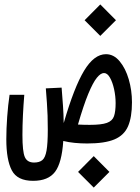

<svg xmlns="http://www.w3.org/2000/svg" viewBox="-20 -640 626 861"><path d="M371.1 3.4Q341.8 3.4 314.7 0.7Q287.6 -2 263.7 -7.8Q257.3 90.3 226.8 130.6Q196.3 170.9 128.4 170.9Q57.6 170.9 33 124Q8.3 77.1 8.3 -15.6Q8.3 -62 12.2 -115.7Q16.1 -169.4 22.9 -214.8H88.9Q85 -167.5 82.8 -122.1Q80.6 -76.7 80.6 -34.2Q80.6 39.6 91.3 64.2Q102.1 88.9 132.8 88.9Q156.7 88.9 169.9 77.9Q183.1 66.9 188.7 35.2Q194.3 3.4 194.3 -58.6Q194.3 -93.3 193.4 -121.3Q192.4 -149.4 190.4 -178.2Q188.5 -207 185.5 -243.7L256.3 -247.1Q259.8 -201.2 262.5 -165Q265.1 -128.9 265.6 -89.4H266.1Q312.5 -249 357.2 -323Q401.9 -397 455.1 -397Q490.2 -397 516.6 -365.2Q543 -333.5 557.4 -284.2Q571.8 -234.9 571.8 -181.2Q571.8 -114.3 554.2 -73.7Q536.6 -33.2 493.2 -14.9Q449.7 3.4 371.1 3.4ZM329.6 -81.5Q354.5 -80.1 382.3 -80.1Q434.6 -80.1 459.2 -88.9Q483.9 -97.7 491.2 -118.9Q498.5 -140.1 498.5 -177.7Q498.5 -208.5 491.7 -239.7Q484.9 -271 473.1 -291.7Q461.4 -312.5 446.3 -312.5Q431.6 -312.5 414.3 -291.3Q397 -270 376 -219.5Q355 -168.9 329.6 -81.5ZM429.7 -479 359.4 -549.3 429.7 -620.1 500 -549.3ZM400.4 201.2 330.1 130.9 400.4 60.1 470.7 130.9Z"/></svg>

Font: CaskaydiaMono NF SemiLight
Style: Regular
Weight: 350
Designer: Aaron Bell
Foundry: Saja Typeworks
Version: Version 2111.001; ttfautohint (v1.8.4);Nerd Fonts 3.1.1